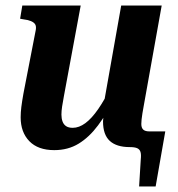

<svg xmlns="http://www.w3.org/2000/svg" viewBox="-20 -534 645 697"><path d="M212 -185Q208 -164 205.5 -147.5Q203 -131 203 -118Q203 -104 207 -93Q211 -82 220 -76Q229 -70 244 -70Q267 -70 290 -87Q313 -104 336.5 -138Q360 -172 384 -221L399 -183Q368 -122 336 -79Q304 -36 265.5 -12.5Q227 11 177 11Q118 11 86.5 -21.5Q55 -54 55 -108Q55 -126 57.5 -146Q60 -166 65 -194L110 -426Q112 -439 107.5 -446Q103 -453 92 -457.5Q81 -462 64 -464L53 -466L61 -514H273ZM451 0Q403 0 378.5 -22.5Q354 -45 354 -93Q354 -100 355 -107Q356 -114 357 -122.5Q358 -131 360 -140L353 -136L420 -514H567L502 -151Q499 -135 497 -122.5Q495 -110 494 -100.5Q493 -91 493 -84Q493 -70 500 -63.5Q507 -57 522 -57H580L545 143H485L491 45Q493 27 490 17.5Q487 8 478 4Q469 0 451 0Z"/></svg>

Font: Roboto Serif 72pt SemiCondensed SemiBold
Style: Italic
Weight: 600
Width: 4
Italic angle: -10°
Designer: Greg Gazdowicz
Foundry: Commercial Type
Version: Version 1.008